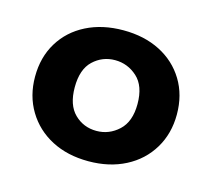

<svg xmlns="http://www.w3.org/2000/svg" viewBox="-64 -787 568 514"><g transform="rotate(15 220.0 -530.5)"><path d="M219 -349Q161 -349 117 -372Q73 -395 48 -436.5Q23 -478 23 -531Q23 -585 48 -626Q73 -667 117.5 -689.5Q162 -712 220 -712Q278 -712 322 -689.5Q366 -667 391 -626Q416 -585 416 -531Q416 -478 391 -436.5Q366 -395 321.5 -372Q277 -349 219 -349ZM219 -433Q254 -433 280.5 -457.5Q307 -482 307 -531Q307 -581 280.5 -605Q254 -629 219 -629Q184 -629 158.5 -605Q133 -581 133 -531Q133 -482 158 -457.5Q183 -433 219 -433Z"/></g></svg>

Font: Host Grotesk ExtraBold
Style: Regular
Weight: 800
Designer: Doğukan Karapınar
Foundry: Element Type
Version: Version 1.003; ttfautohint (v1.8.4.7-5d5b)